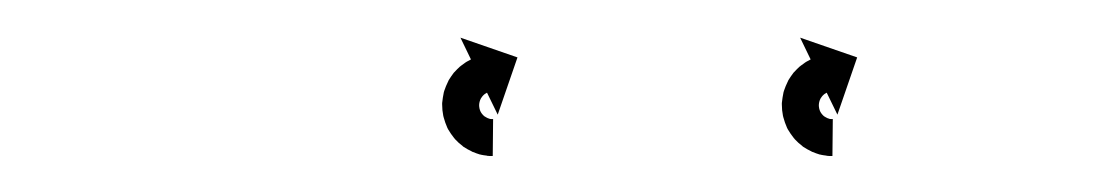

<svg xmlns="http://www.w3.org/2000/svg" viewBox="-20 -598 594 104"><path d="M430.3 -513.5C430.5 -513.5 430.7 -513.5 430.9 -513.5L431.1 -533.5C430.9 -533.5 430.8 -533.5 430.7 -533.5C430.7 -533.5 430.7 -533.5 430.8 -533.5C430.8 -533.5 430.9 -533.5 430.9 -533.5C430.5 -533.5 430.2 -533.5 429.9 -533.5C429.9 -533.5 430 -533.5 430.1 -533.5C430.2 -533.5 430.3 -533.5 430.3 -533.5C429.8 -533.5 429.3 -533.6 428.9 -533.7C428.9 -533.7 429 -533.7 429.1 -533.7C429.2 -533.6 429.4 -533.6 429.4 -533.6C428.8 -533.8 428.2 -534 427.6 -534.2C427.6 -534.2 427.7 -534.2 427.9 -534.1C428 -534 428.2 -534 428.2 -534C427.5 -534.3 426.9 -534.7 426.3 -535.1C426.3 -535.1 426.4 -535 426.6 -534.9C426.7 -534.7 426.9 -534.6 426.9 -534.6C426.2 -535.1 425.6 -535.7 425.1 -536.3C425.1 -536.3 425.2 -536.1 425.3 -536C425.5 -535.8 425.6 -535.7 425.6 -535.7C425 -536.4 424.5 -537.1 424.1 -537.9C424.1 -537.9 424.2 -537.7 424.3 -537.5C424.4 -537.3 424.5 -537.1 424.5 -537.1C424.1 -537.9 423.8 -538.8 423.6 -539.7C423.6 -539.7 423.6 -539.5 423.7 -539.3C423.7 -539 423.8 -538.8 423.8 -538.8C423.6 -539.8 423.5 -540.7 423.5 -541.6C423.5 -541.6 423.5 -541.4 423.5 -541.2C423.5 -541 423.5 -540.8 423.5 -540.8C423.5 -541.7 423.7 -542.5 423.9 -543.4C423.9 -543.4 423.8 -543.2 423.8 -543C423.7 -542.8 423.7 -542.6 423.7 -542.6C423.9 -543.4 424.2 -544.2 424.6 -544.9C424.6 -544.9 424.5 -544.8 424.4 -544.6C424.3 -544.4 424.2 -544.3 424.2 -544.3C424.6 -544.9 425 -545.5 425.5 -546.1C425.5 -546.1 425.4 -546 425.3 -545.8C425.2 -545.7 425.1 -545.6 425.1 -545.6C425.5 -546.1 425.9 -546.5 426.4 -546.9C426.4 -546.9 426.3 -546.8 426.2 -546.7C426.1 -546.7 426 -546.6 426 -546.6C426.4 -546.9 426.7 -547.2 427.1 -547.4C427.1 -547.4 427.1 -547.4 427 -547.3C426.9 -547.3 426.8 -547.2 426.8 -547.2C427.1 -547.4 427.4 -547.5 427.6 -547.7C427.6 -547.7 427.6 -547.7 427.5 -547.6C427.5 -547.6 427.5 -547.6 427.5 -547.6C427.6 -547.7 427.7 -547.7 427.8 -547.8L433.6 -535.9L444.3 -566.9L413.4 -577.6L419.1 -565.8C418.9 -565.7 418.7 -565.6 418.5 -565.5C418.5 -565.5 418.5 -565.5 418.4 -565.4C418.4 -565.4 418.4 -565.4 418.4 -565.4C417.7 -565.1 417.1 -564.7 416.5 -564.4C416.5 -564.4 416.5 -564.3 416.4 -564.3C416.3 -564.2 416.2 -564.2 416.2 -564.2C415.3 -563.6 414.5 -563 413.6 -562.3C413.6 -562.3 413.5 -562.2 413.4 -562.1C413.3 -562.1 413.2 -562 413.2 -562C412.2 -561.1 411.2 -560.1 410.2 -559C410.2 -559 410.1 -558.9 410 -558.8C409.9 -558.7 409.8 -558.6 409.8 -558.6C408.8 -557.3 407.9 -555.9 407 -554.5C407 -554.5 406.9 -554.3 406.9 -554.2C406.8 -554 406.7 -553.8 406.7 -553.8C405.9 -552.2 405.2 -550.5 404.6 -548.7C404.6 -548.7 404.6 -548.5 404.5 -548.3C404.5 -548.2 404.4 -548 404.4 -548C404 -546.1 403.7 -544.1 403.5 -542.2C403.5 -542.2 403.5 -542 403.5 -541.8C403.5 -541.6 403.5 -541.4 403.5 -541.4C403.5 -539.3 403.7 -537.3 404.1 -535.3C404.1 -535.3 404.1 -535.1 404.2 -534.9C404.2 -534.7 404.3 -534.5 404.3 -534.5C404.8 -532.6 405.5 -530.6 406.3 -528.8C406.3 -528.8 406.4 -528.6 406.5 -528.4C406.6 -528.2 406.7 -528 406.7 -528C407.7 -526.3 408.8 -524.7 410 -523.2C410 -523.2 410.1 -523 410.3 -522.9C410.4 -522.7 410.5 -522.6 410.5 -522.6C411.8 -521.2 413.1 -520 414.6 -518.9C414.6 -518.9 414.7 -518.7 414.9 -518.6C415 -518.5 415.2 -518.4 415.2 -518.4C416.6 -517.5 418 -516.7 419.5 -516C419.5 -516 419.6 -515.9 419.8 -515.8C419.9 -515.8 420.1 -515.7 420.1 -515.7C421.3 -515.2 422.7 -514.7 424 -514.3C424 -514.3 424.1 -514.3 424.3 -514.3C424.4 -514.3 424.5 -514.2 424.5 -514.2C425.5 -514 426.6 -513.8 427.7 -513.7C427.7 -513.7 427.8 -513.6 427.8 -513.6C427.9 -513.6 428 -513.6 428 -513.6C428.7 -513.5 429.4 -513.5 430.1 -513.5C430.1 -513.5 430.1 -513.5 430.2 -513.5C430.2 -513.5 430.3 -513.5 430.3 -513.5ZM246.3 -513.5C246.5 -513.5 246.7 -513.5 246.9 -513.5L247.1 -533.5C246.9 -533.5 246.8 -533.5 246.7 -533.5C246.7 -533.5 246.7 -533.5 246.8 -533.5C246.8 -533.5 246.9 -533.5 246.9 -533.5C246.5 -533.5 246.2 -533.5 245.9 -533.5C245.9 -533.5 246 -533.5 246.1 -533.5C246.2 -533.5 246.3 -533.5 246.3 -533.5C245.8 -533.5 245.3 -533.6 244.9 -533.7C244.9 -533.7 245 -533.7 245.1 -533.7C245.2 -533.6 245.4 -533.6 245.4 -533.6C244.8 -533.8 244.2 -534 243.6 -534.2C243.6 -534.2 243.7 -534.2 243.9 -534.1C244 -534 244.2 -534 244.2 -534C243.5 -534.3 242.9 -534.7 242.3 -535.1C242.3 -535.1 242.4 -535 242.6 -534.9C242.7 -534.7 242.9 -534.6 242.9 -534.6C242.2 -535.1 241.6 -535.7 241.1 -536.3C241.1 -536.3 241.2 -536.1 241.3 -536C241.5 -535.8 241.6 -535.7 241.6 -535.7C241 -536.4 240.5 -537.1 240.1 -537.9C240.1 -537.9 240.2 -537.7 240.3 -537.5C240.4 -537.3 240.5 -537.1 240.5 -537.1C240.1 -537.9 239.8 -538.8 239.6 -539.7C239.6 -539.7 239.6 -539.5 239.7 -539.3C239.7 -539 239.8 -538.8 239.8 -538.8C239.6 -539.8 239.5 -540.7 239.5 -541.6C239.5 -541.6 239.5 -541.4 239.5 -541.2C239.5 -541 239.5 -540.8 239.5 -540.8C239.5 -541.7 239.7 -542.5 239.9 -543.4C239.9 -543.4 239.8 -543.2 239.8 -543C239.7 -542.8 239.7 -542.6 239.7 -542.6C239.9 -543.4 240.2 -544.2 240.6 -544.9C240.6 -544.9 240.5 -544.8 240.4 -544.6C240.3 -544.4 240.2 -544.3 240.2 -544.3C240.6 -544.9 241 -545.5 241.5 -546.1C241.5 -546.1 241.4 -546 241.3 -545.8C241.2 -545.7 241.1 -545.6 241.1 -545.6C241.5 -546.1 241.9 -546.5 242.4 -546.9C242.4 -546.9 242.3 -546.8 242.2 -546.7C242.1 -546.7 242 -546.6 242 -546.6C242.4 -546.9 242.7 -547.2 243.1 -547.4C243.1 -547.4 243.1 -547.4 243 -547.3C242.9 -547.3 242.8 -547.2 242.8 -547.2C243.1 -547.4 243.4 -547.5 243.6 -547.7C243.6 -547.7 243.6 -547.7 243.5 -547.6C243.5 -547.6 243.5 -547.6 243.5 -547.6C243.6 -547.7 243.7 -547.7 243.8 -547.8L249.6 -535.9L260.3 -566.9L229.4 -577.6L235.1 -565.8C234.9 -565.7 234.7 -565.6 234.5 -565.5C234.5 -565.5 234.5 -565.5 234.4 -565.4C234.4 -565.4 234.4 -565.4 234.4 -565.4C233.7 -565.1 233.1 -564.7 232.5 -564.4C232.5 -564.4 232.5 -564.3 232.4 -564.3C232.3 -564.2 232.2 -564.2 232.2 -564.2C231.3 -563.6 230.5 -563 229.6 -562.3C229.6 -562.3 229.5 -562.2 229.4 -562.1C229.3 -562.1 229.2 -562 229.2 -562C228.2 -561.1 227.2 -560.1 226.2 -559C226.2 -559 226.1 -558.9 226 -558.8C225.9 -558.7 225.8 -558.6 225.8 -558.6C224.8 -557.3 223.9 -555.9 223 -554.5C223 -554.5 222.9 -554.3 222.9 -554.2C222.8 -554 222.7 -553.8 222.7 -553.8C221.9 -552.2 221.2 -550.5 220.6 -548.7C220.6 -548.7 220.6 -548.5 220.5 -548.3C220.5 -548.2 220.4 -548 220.4 -548C220 -546.1 219.7 -544.1 219.5 -542.2C219.5 -542.2 219.5 -542 219.5 -541.8C219.5 -541.6 219.5 -541.4 219.5 -541.4C219.5 -539.3 219.7 -537.3 220.1 -535.3C220.1 -535.3 220.1 -535.1 220.2 -534.9C220.2 -534.7 220.3 -534.5 220.3 -534.5C220.8 -532.6 221.5 -530.6 222.3 -528.8C222.3 -528.8 222.4 -528.6 222.5 -528.4C222.6 -528.2 222.7 -528 222.7 -528C223.7 -526.3 224.8 -524.7 226 -523.2C226 -523.2 226.1 -523 226.3 -522.9C226.4 -522.7 226.5 -522.6 226.5 -522.6C227.8 -521.2 229.1 -520 230.6 -518.9C230.6 -518.9 230.7 -518.7 230.9 -518.6C231 -518.5 231.2 -518.4 231.2 -518.4C232.6 -517.5 234 -516.7 235.5 -516C235.5 -516 235.6 -515.9 235.8 -515.8C235.9 -515.8 236.1 -515.7 236.1 -515.7C237.3 -515.2 238.7 -514.7 240 -514.3C240 -514.3 240.1 -514.3 240.3 -514.3C240.4 -514.3 240.5 -514.2 240.5 -514.2C241.5 -514 242.6 -513.8 243.7 -513.7C243.7 -513.7 243.8 -513.6 243.8 -513.6C243.9 -513.6 244 -513.6 244 -513.6C244.7 -513.5 245.4 -513.5 246.1 -513.5C246.1 -513.5 246.1 -513.5 246.2 -513.5C246.2 -513.5 246.3 -513.5 246.3 -513.5Z"/></svg>

Font: FRB American Cursive Just Arrows Extralight
Style: Italic
Weight: 200
Italic angle: -25°
Version: Version 2.0;Modular Font Editor K font №1